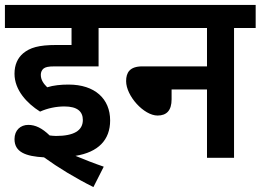

<svg xmlns="http://www.w3.org/2000/svg" viewBox="-20 -642 1060 781"><path d="M242 -209C295 -209 317 -188 317 -154C317 -110 279 -89 208 -89C200 -89 191 -90 182 -91C151 -121 124 -134 95 -134C64 -134 39 -113 39 -76C39 -23 85 -6 159 -2C217 40 286 82 360 119L402 36C364 23 323 7 287 -8C380 -23 428 -73 428 -152C428 -240 366 -298 259 -298C227 -298 198 -295 172 -287C158 -301 146 -316 146 -338C146 -348 150 -357 157 -363C165 -369 175 -372 203 -372H381V-528H477V-622H0V-528H271V-459H210C136 -459 102 -448 74 -425C52 -406 39 -379 39 -342C39 -276 89 -222 143 -188C174 -202 209 -209 242 -209Z M463 -622V-528H822V-372H559C507 -372 493 -346 493 -312C493 -252 565 -172 621 -172C658 -172 678 -193 678 -238V-278H822V0H932V-528H1020V-622Z"/></svg>

Font: Noto Sans Devanagari UI SemiCondensed SemiBold
Style: Regular
Weight: 600
Width: 4
Designer: Jelle Bosma - Monotype Design Team
Foundry: Monotype Imaging Inc.
Version: Version 2.004